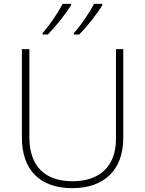

<svg xmlns="http://www.w3.org/2000/svg" viewBox="-20 -970 756 1000"><path d="M513 -943V-950H470C447 -905 400 -836 365 -798V-790H392C435 -833 486 -898 513 -943ZM350 -943V-950H306C284 -905 236 -836 202 -798V-790H229C271 -833 323 -898 350 -943ZM622 -252V-714H584V-246C584 -103 498 -26 358 -26C214 -26 133 -104 133 -255V-714H94V-254C94 -84 189 10 356 10C518 10 622 -80 622 -252Z"/></svg>

Font: Noto Sans Tamil ExtraLight
Style: Regular
Weight: 200
Designer: Jelle Bosma - Monotype Design Team
Foundry: Monotype Imaging Inc.
Version: Version 2.004